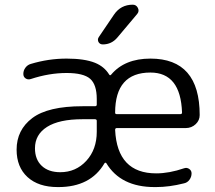

<svg xmlns="http://www.w3.org/2000/svg" viewBox="-20 -799 904 807"><path d="M612.3 -552.7Q819.3 -552.7 819.3 -315.4Q819.3 -293 802.7 -277.3Q785.2 -260.7 760.7 -260.7H470.7Q463.9 -260.7 463.9 -252.9Q472.7 -70.3 636.7 -70.3Q691.4 -70.3 753.9 -91.8Q765.6 -95.7 775.4 -88.9Q785.2 -82 785.2 -70.3Q785.2 -55.7 776.4 -43.5Q767.6 -31.2 752.9 -28.3Q691.4 -12.7 635.7 -12.7Q632.8 -12.7 629.9 -12.7Q487.3 -12.7 426.8 -113.3Q424.8 -115.2 422.9 -115.2Q420.9 -115.2 418.9 -112.3Q360.4 -12.7 225.6 -12.7Q223.6 -12.7 222.7 -12.7Q141.6 -12.7 95.7 -54.7Q49.8 -96.7 49.8 -169.9Q49.8 -252.9 115.7 -302.7Q181.6 -352.5 327.1 -352.5H378.9Q386.7 -352.5 386.7 -359.4V-382.8Q386.7 -443.4 358.9 -467.8Q331.1 -492.2 259.8 -492.2Q186.5 -492.2 109.4 -466.8Q97.7 -462.9 87.9 -469.2Q78.1 -475.6 78.1 -488.3Q78.1 -502.9 86.9 -514.6Q95.7 -526.4 109.4 -530.3Q183.6 -552.7 259.8 -552.7Q335 -552.7 378.9 -535.2Q418 -519.5 438.5 -486.3Q442.4 -479.5 447.3 -485.4Q503.9 -552.7 612.3 -552.7ZM386.7 -291Q386.7 -297.9 378.9 -297.9H327.1Q228.5 -297.9 177.7 -265.6Q127 -233.4 127 -175.8Q127 -128.9 155.3 -102.1Q183.6 -75.2 233.4 -75.2Q298.8 -75.2 342.8 -123Q386.7 -170.9 386.7 -245.1V-282.2ZM538.1 -779.3Q552.7 -779.3 559.6 -765.6Q566.4 -752 556.6 -740.2L473.6 -641.6Q449.2 -612.3 412.1 -612.3Q399.4 -612.3 393.6 -623Q391.6 -627.9 391.6 -632.8Q391.6 -637.7 395.5 -643.6L459 -737.3Q487.3 -779.3 538.1 -779.3ZM463.9 -325.2Q463.9 -319.3 470.7 -319.3H738.3Q745.1 -319.3 745.1 -326.2Q745.1 -326.2 745.1 -326.2Q739.3 -494.1 612.3 -494.1Q463.9 -494.1 463.9 -325.2Z"/></svg>

Font: Gen Jyuu Gothic P Normal
Style: Regular
Weight: 300
Designer: [Source Han Sans]
Ryoko NISHIZUKA  (kana & ideographs); Paul D. Hunt (Latin, Greek & Cyrillic); Wenlong ZHANG  (bopomofo
Version: Version 1.002.20150607